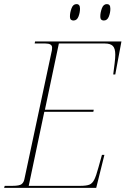

<svg xmlns="http://www.w3.org/2000/svg" viewBox="-31 -916 612 936"><path d="M-11 0 -8 -10H30Q64 -10 74.5 -18.5Q85 -27 88 -43L222 -671Q223 -678 223 -684Q223 -704 190 -704H138L140 -714H561L531 -553H521Q525 -585 528 -609Q531 -633 531 -650Q531 -680 519 -692Q507 -704 480 -704H256L188 -381H426L424 -371H185L109 -10H360Q389 -10 404 -15.5Q419 -21 428.5 -40Q438 -59 449 -100L466 -161H478L438 0ZM475 -816Q468 -816 463 -820Q458 -824 458 -837Q458 -854 465.5 -875Q473 -896 490 -896Q498 -896 502.5 -891Q507 -886 507 -873Q507 -854 499.5 -835Q492 -816 475 -816ZM327 -816Q320 -816 315 -820Q310 -824 310 -837Q310 -854 317.5 -875Q325 -896 342 -896Q359 -896 359 -874Q359 -854 351.5 -835Q344 -816 327 -816Z"/></svg>

Font: Noto Serif Display SemiCondensed Thin
Style: Italic
Weight: 100
Width: 4
Italic angle: -12°
Designer: Monotype Design Team
Foundry: Monotype Imaging Inc.
Version: Version 2.009